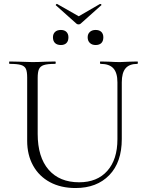

<svg xmlns="http://www.w3.org/2000/svg" viewBox="-20 -935 737 968"><path d="M487 -613Q484 -613 484 -619Q484 -625 487 -625L529 -624Q563 -622 584 -622Q602 -622 632 -624L673 -625Q675 -625 675 -619Q675 -613 673 -613Q632 -613 613 -590.5Q594 -568 594 -520V-234Q594 -117 531 -52Q468 13 361 13Q287 13 232 -16.5Q177 -46 147 -100Q117 -154 117 -225V-544Q117 -574 110.5 -588Q104 -602 85.5 -607.5Q67 -613 28 -613Q26 -613 26 -619Q26 -625 28 -625L76 -624Q118 -622 143 -622Q170 -622 212 -624L258 -625Q261 -625 261 -619Q261 -613 258 -613Q219 -613 201 -607Q183 -601 176.5 -586.5Q170 -572 170 -542V-260Q170 -143 225 -79.5Q280 -16 379 -16Q470 -16 521 -73.5Q572 -131 572 -233V-520Q572 -568 551.5 -590.5Q531 -613 487 -613ZM261 -909Q261 -911 263.5 -913.5Q266 -916 268 -915L377 -853L484 -915H486Q489 -915 491 -912Q493 -909 490 -908L387 -816Q383 -812 376 -812Q369 -812 365 -816L262 -908Q262 -908 261.5 -908.5Q261 -909 261 -909ZM247 -747Q247 -764 257.5 -774Q268 -784 287 -784Q305 -784 315 -774Q325 -764 325 -747Q325 -728 315 -718Q305 -708 287 -708Q268 -708 257.5 -718Q247 -728 247 -747ZM422 -747Q422 -764 433 -774Q444 -784 462 -784Q481 -784 491 -774Q501 -764 501 -747Q501 -728 491 -718Q481 -708 462 -708Q444 -708 433 -718.5Q422 -729 422 -747Z"/></svg>

Font: Cormorant SC Light
Style: Regular
Weight: 300
Designer: Christian Thalmann (Catharsis Fonts)
Foundry: Catharsis Fonts
Version: Version 4.000